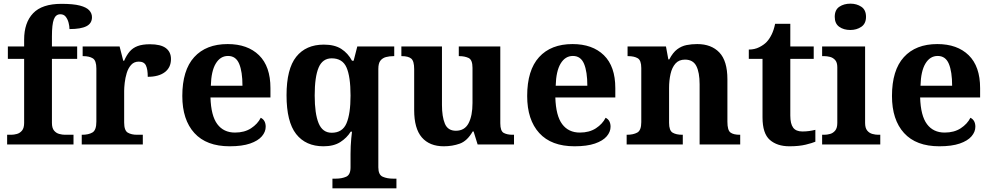

<svg xmlns="http://www.w3.org/2000/svg" viewBox="-20 -790 5422 1050"><path d="M19 0V-53H41Q56 -53 72.5 -57.5Q89 -62 100.5 -76Q112 -90 112 -118V-468H23V-536H112V-573Q112 -666 161 -717.5Q210 -769 316 -769Q381 -769 417 -759.5Q453 -750 468 -733.5Q483 -717 483 -696Q483 -662 452.5 -646.5Q422 -631 360 -631Q360 -647 355 -666Q350 -685 339.5 -698.5Q329 -712 310 -712Q285 -712 274.5 -684.5Q264 -657 264 -591V-536H402V-468H264V-118Q264 -90 275.5 -76Q287 -62 304 -57.5Q321 -53 335 -53H382V0Z M427 0V-53H430Q464 -53 485.5 -65.5Q507 -78 507 -125V-415Q507 -459 487.5 -471Q468 -483 435 -483H432V-536H634L654 -458H659Q672 -488 689 -508Q706 -528 732.5 -538Q759 -548 800 -548Q859 -548 887 -527Q915 -506 915 -467Q915 -421 881.5 -395.5Q848 -370 788 -370Q788 -411 778 -432Q768 -453 739 -453Q713 -453 697 -435Q681 -417 673 -390.5Q665 -364 662 -337Q659 -310 659 -293V-120Q659 -76 679 -64.5Q699 -53 729 -53H761V0Z M1236 10Q1109 10 1043 -62.5Q977 -135 977 -265Q977 -406 1042 -477.5Q1107 -549 1225 -549Q1334 -549 1396.5 -488Q1459 -427 1459 -308V-257H1131Q1134 -157 1168.5 -111Q1203 -65 1265 -65Q1317 -65 1353 -88.5Q1389 -112 1406 -146Q1420 -139 1426.5 -126.5Q1433 -114 1433 -97Q1433 -69 1412 -44.5Q1391 -20 1347.5 -5Q1304 10 1236 10ZM1306 -321Q1306 -398 1288 -441Q1270 -484 1227 -484Q1185 -484 1160 -442.5Q1135 -401 1133 -321Z M1798 240V187H1816Q1849 187 1873 176.5Q1897 166 1897 125V52Q1897 31 1898 9Q1899 -13 1901 -33.5Q1903 -54 1905 -70H1898Q1877 -36 1841 -13Q1805 10 1749 10Q1652 10 1599.5 -57Q1547 -124 1547 -269Q1547 -413 1600 -479.5Q1653 -546 1751 -546Q1810 -546 1846.5 -522.5Q1883 -499 1905 -458H1914L1934 -536H2136V-483H2132Q2110 -483 2091 -478Q2072 -473 2060.5 -458.5Q2049 -444 2049 -413V125Q2049 166 2073 176.5Q2097 187 2130 187H2148V240ZM1794 -64Q1853 -64 1875 -116Q1897 -168 1897 -267Q1897 -371 1875 -421Q1853 -471 1794 -471Q1744 -471 1722.5 -420.5Q1701 -370 1701 -268Q1701 -168 1722.5 -116Q1744 -64 1794 -64Z M2407 10Q2329 10 2287 -38.5Q2245 -87 2245 -188V-412Q2245 -456 2229 -469.5Q2213 -483 2177 -483H2175V-536H2397V-216Q2397 -152 2413 -113.5Q2429 -75 2473 -75Q2521 -75 2542.5 -116Q2564 -157 2564 -227V-419Q2564 -463 2542.5 -473Q2521 -483 2492 -483H2489V-536H2716V-116Q2716 -73 2735 -63Q2754 -53 2783 -53H2791V0H2592L2570 -71H2565Q2535 -19 2494.5 -4.5Q2454 10 2407 10Z M3122 10Q2995 10 2929 -62.5Q2863 -135 2863 -265Q2863 -406 2928 -477.5Q2993 -549 3111 -549Q3220 -549 3282.5 -488Q3345 -427 3345 -308V-257H3017Q3020 -157 3054.5 -111Q3089 -65 3151 -65Q3203 -65 3239 -88.5Q3275 -112 3292 -146Q3306 -139 3312.5 -126.5Q3319 -114 3319 -97Q3319 -69 3298 -44.5Q3277 -20 3233.5 -5Q3190 10 3122 10ZM3192 -321Q3192 -398 3174 -441Q3156 -484 3113 -484Q3071 -484 3046 -442.5Q3021 -401 3019 -321Z M3407 0V-53H3409Q3443 -53 3465 -65Q3487 -77 3487 -122V-418Q3487 -460 3467.5 -471.5Q3448 -483 3415 -483H3412V-536H3622L3635 -465H3640Q3660 -503 3683.5 -520.5Q3707 -538 3734.5 -543.5Q3762 -549 3793 -549Q3870 -549 3914 -503Q3958 -457 3958 -356V-124Q3958 -78 3974.5 -65.5Q3991 -53 4025 -53H4028V0H3806V-329Q3806 -394 3788 -429Q3770 -464 3726 -464Q3693 -464 3674 -442.5Q3655 -421 3647 -385.5Q3639 -350 3639 -309V-118Q3639 -76 3658.5 -64.5Q3678 -53 3711 -53H3714V0Z M4297 10Q4230 10 4190 -25Q4150 -60 4150 -148V-468H4075V-519Q4107 -519 4132.5 -532Q4158 -545 4173 -561Q4188 -577 4200 -601.5Q4212 -626 4219 -660H4302V-536H4430V-468H4302V-158Q4302 -113 4317.5 -92Q4333 -71 4368 -71Q4388 -71 4405.5 -73.5Q4423 -76 4439 -80V-15Q4423 -8 4386.5 1Q4350 10 4297 10Z M4476 0V-53H4488Q4503 -53 4519.5 -57.5Q4536 -62 4547.5 -76Q4559 -90 4559 -118V-422Q4559 -449 4547 -462Q4535 -475 4518.5 -479Q4502 -483 4488 -483H4476V-536H4711V-118Q4711 -90 4722.5 -76Q4734 -62 4751 -57.5Q4768 -53 4782 -53H4794V0ZM4630 -626Q4594 -626 4569.5 -643.5Q4545 -661 4545 -698Q4545 -736 4570 -753Q4595 -770 4631 -770Q4665 -770 4690.5 -753Q4716 -736 4716 -698Q4716 -661 4690.5 -643.5Q4665 -626 4630 -626Z M5117 10Q4990 10 4924 -62.5Q4858 -135 4858 -265Q4858 -406 4923 -477.5Q4988 -549 5106 -549Q5215 -549 5277.5 -488Q5340 -427 5340 -308V-257H5012Q5015 -157 5049.5 -111Q5084 -65 5146 -65Q5198 -65 5234 -88.5Q5270 -112 5287 -146Q5301 -139 5307.5 -126.5Q5314 -114 5314 -97Q5314 -69 5293 -44.5Q5272 -20 5228.5 -5Q5185 10 5117 10ZM5187 -321Q5187 -398 5169 -441Q5151 -484 5108 -484Q5066 -484 5041 -442.5Q5016 -401 5014 -321Z"/></svg>

Font: Noto Serif Khojki
Style: Bold
Weight: 700
Version: Version 2.003